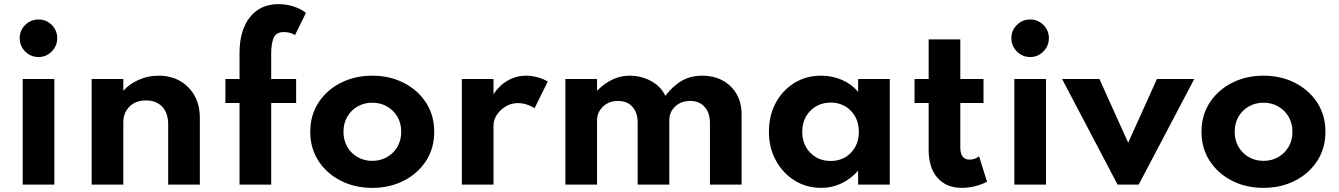

<svg xmlns="http://www.w3.org/2000/svg" viewBox="-20 -895 6492 931"><path d="M167 -618.5Q204.5 -618.5 231 -645.5Q257.5 -672.5 257.5 -710Q257.5 -747.5 231 -774Q204.5 -800.5 167 -800.5Q129 -800.5 102.2 -774Q75.5 -747.5 75.5 -710Q75.5 -672 102.2 -645.2Q129 -618.5 167 -618.5ZM90 0H243.5V-512H90Z M424.5 0H578V-303Q578 -347.5 607.5 -377.8Q637 -408 688 -408Q738 -408 766.8 -377.2Q795.5 -346.5 795.5 -291.5V0H949V-324Q949 -385 923.5 -430.8Q898 -476.5 853.2 -502.2Q808.5 -528 749.5 -528Q696.5 -528 652 -507.8Q607.5 -487.5 578 -455V-512H424.5Z M1141.5 0H1295V-395.5H1416V-512H1295V-635.5Q1295 -681.5 1306.5 -710.5Q1318 -739.5 1357 -739.5Q1386.5 -739.5 1410.5 -725L1463.5 -832.5Q1438.5 -852.5 1403 -863.8Q1367.5 -875 1330.5 -875Q1241.5 -875 1191.5 -811.2Q1141.5 -747.5 1141.5 -639V-512H1073V-395.5H1141.5Z M1785 16Q1870 16 1938 -18.8Q2006 -53.5 2045.8 -114.8Q2085.5 -176 2085.5 -256Q2085.5 -336 2045.8 -397.2Q2006 -458.5 1938 -493.2Q1870 -528 1785 -528Q1700.5 -528 1632.2 -493.2Q1564 -458.5 1524.2 -397.2Q1484.5 -336 1484.5 -256Q1484.5 -176 1524.2 -114.8Q1564 -53.5 1632.2 -18.8Q1700.5 16 1785 16ZM1785 -115Q1746 -115 1714.2 -133Q1682.5 -151 1664 -182.8Q1645.5 -214.5 1645.5 -256Q1645.5 -297.5 1664 -329.2Q1682.5 -361 1714.2 -379Q1746 -397 1785 -397Q1824.5 -397 1856.2 -379Q1888 -361 1906.8 -329.2Q1925.5 -297.5 1925.5 -256Q1925.5 -214.5 1906.8 -182.8Q1888 -151 1856.2 -133Q1824.5 -115 1785 -115Z M2219.5 0H2373V-286Q2373 -314.5 2389.8 -339.2Q2406.5 -364 2433.2 -379.5Q2460 -395 2490 -395Q2533.5 -395 2572 -370L2636 -499.5Q2616 -512 2587.2 -520Q2558.5 -528 2531.5 -528Q2484 -528 2442.8 -504.8Q2401.5 -481.5 2373 -438.5V-512H2219.5Z M2721.5 0H2875V-311.5Q2875 -350.5 2903.8 -378Q2932.5 -405.5 2977 -405.5Q3021.5 -405.5 3046.8 -377Q3072 -348.5 3072 -301V0H3225.5V-313Q3225.5 -351.5 3253.8 -378.5Q3282 -405.5 3327 -405.5Q3370.5 -405.5 3396.5 -376.8Q3422.5 -348 3422.5 -298V0H3576V-340Q3576 -397.5 3551.2 -439.8Q3526.5 -482 3483.5 -505Q3440.5 -528 3385 -528Q3329.5 -528 3286.5 -503.5Q3243.5 -479 3206 -430.5Q3185.5 -475 3138 -501.5Q3090.5 -528 3031.5 -528Q2948 -528 2875 -455V-512H2721.5Z M3962 16Q4014.5 16 4060.2 -5.8Q4106 -27.5 4141 -67.5V0H4294.5V-512H4141V-449.5Q4110.5 -486.5 4063.5 -507.2Q4016.5 -528 3962 -528Q3888 -528 3830.8 -492.2Q3773.5 -456.5 3741 -395.2Q3708.5 -334 3708.5 -257Q3708.5 -178 3742.5 -116.2Q3776.5 -54.5 3833.8 -19.2Q3891 16 3962 16ZM4007.5 -114.5Q3948 -114.5 3909 -154.5Q3870 -194.5 3870 -256Q3870 -317.5 3909.2 -357.5Q3948.5 -397.5 4007.5 -397.5Q4067 -397.5 4105.8 -357.8Q4144.5 -318 4144.5 -256Q4144.5 -194 4106 -154.2Q4067.5 -114.5 4007.5 -114.5Z M4644.5 16Q4675.5 16 4707.8 8Q4740 0 4766 -14L4727.5 -137Q4706 -121 4681.5 -121Q4636.5 -121 4636.5 -180V-395.5H4749V-512H4636.5V-704H4483V-512H4414.5V-395.5H4483V-169Q4483 -81.5 4525.8 -32.8Q4568.5 16 4644.5 16Z M4975.5 -618.5Q5013 -618.5 5039.5 -645.5Q5066 -672.5 5066 -710Q5066 -747.5 5039.5 -774Q5013 -800.5 4975.5 -800.5Q4937.5 -800.5 4910.8 -774Q4884 -747.5 4884 -710Q4884 -672 4910.8 -645.2Q4937.5 -618.5 4975.5 -618.5ZM4898.5 0H5052V-512H4898.5Z M5399 0H5501.5L5771 -512H5590L5450.5 -203L5311 -512H5130Z M6106.5 16Q6191.5 16 6259.5 -18.8Q6327.5 -53.5 6367.2 -114.8Q6407 -176 6407 -256Q6407 -336 6367.2 -397.2Q6327.5 -458.5 6259.5 -493.2Q6191.5 -528 6106.5 -528Q6022 -528 5953.8 -493.2Q5885.5 -458.5 5845.8 -397.2Q5806 -336 5806 -256Q5806 -176 5845.8 -114.8Q5885.5 -53.5 5953.8 -18.8Q6022 16 6106.5 16ZM6106.5 -115Q6067.5 -115 6035.8 -133Q6004 -151 5985.5 -182.8Q5967 -214.5 5967 -256Q5967 -297.5 5985.5 -329.2Q6004 -361 6035.8 -379Q6067.5 -397 6106.5 -397Q6146 -397 6177.8 -379Q6209.5 -361 6228.2 -329.2Q6247 -297.5 6247 -256Q6247 -214.5 6228.2 -182.8Q6209.5 -151 6177.8 -133Q6146 -115 6106.5 -115Z"/></svg>

Font: Spartan
Style: Bold
Weight: 700
Designer: Matt Bailey, Mirko Velimirovic
Foundry: Matt Bailey
Version: Version 1.003; ttfautohint (v1.8.3)